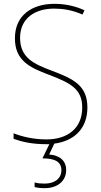

<svg xmlns="http://www.w3.org/2000/svg" viewBox="-20 -744 527 1004"><path d="M326 145C326 98 294 68 237 64L264 7C365 -6 437 -69 437 -182C437 -298 363 -332 249 -375C159 -409 85 -441 85 -546C85 -648 162 -699 263 -699C307 -699 357 -692 411 -668L422 -690C375 -712 321 -724 265 -724C147 -724 58 -664 58 -544C58 -427 135 -391 236 -353C346 -311 410 -280 410 -182C410 -71 331 -15 223 -15C156 -15 97 -29 51 -47V-18C96 -2 149 10 221 10C227 10 232 10 238 10L202 84C267 84 301 102 301 146C301 191 264 216 214 216C194 216 177 215 161 210V234C176 238 194 240 214 240C280 240 326 203 326 145Z"/></svg>

Font: Noto Sans Arabic UI SmCn Th
Style: Regular
Weight: 100
Width: 4
Designer: Monotype Design Team, Nadine Chahine and Nizar Qandah
Foundry: Monotype Imaging Inc.
Version: Version 2.010